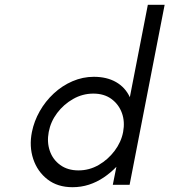

<svg xmlns="http://www.w3.org/2000/svg" viewBox="-20 -770 706 800"><path d="M282 10Q220 10 178 -22.5Q136 -55 118.5 -107.5Q101 -160 113 -220Q122 -265 145.5 -306.5Q169 -348 204 -380.5Q239 -413 282 -431.5Q325 -450 371 -450Q425 -450 463.5 -428Q502 -406 521 -365L596 -750H666L520 0H450L465 -75Q441 -50 412 -30.5Q383 -11 350.5 -0.5Q318 10 282 10ZM307 -60Q352 -60 391 -82.5Q430 -105 457.5 -141.5Q485 -178 493 -220Q501 -263 488 -299Q475 -335 444.5 -357.5Q414 -380 369 -380Q324 -380 284.5 -357.5Q245 -335 218 -299Q191 -263 183 -220Q175 -178 187.5 -141.5Q200 -105 231 -82.5Q262 -60 307 -60Z"/></svg>

Font: Teachers
Style: Italic
Weight: 400
Italic angle: -11°
Designer: Alfredo Marco Pradil, Chank Diesel
Version: Version 1.001